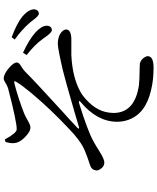

<svg xmlns="http://www.w3.org/2000/svg" viewBox="74 -874 852 1040"><g transform="rotate(-90 500.0 -354.0)"><path d="M251 -750 264.6 -753.9Q298.8 -690.4 319.3 -689.5Q358.4 -688.5 542 -736.3Q555.7 -740.2 579.1 -754.9Q587.9 -759.8 594.7 -759.8Q620.1 -759.8 655.3 -728.5Q680.7 -706.1 681.6 -689.5Q681.6 -676.8 663.1 -667Q642.6 -654.3 631.8 -643.6Q580.1 -591.8 422.9 -448.2Q369.1 -400.4 326.2 -359.4Q321.3 -354.5 326.2 -351.6Q328.1 -351.6 329.1 -351.6Q357.4 -359.4 421.9 -378.9Q593.8 -428.7 642.6 -440.4Q757.8 -466.8 782.2 -466.8Q829.1 -466.8 852.5 -440.4Q860.4 -430.7 860.4 -420.9Q858.4 -394.5 808.6 -393.6H721.7Q600.6 -387.7 523.4 -344.7Q510.7 -337.9 502 -331.1Q419.9 -267.6 410.2 -190.4Q408.2 -175.8 408.2 -161.1Q411.1 -48.8 559.6 -27.3Q581.1 -24.4 654.3 -23.4Q667 -23.4 674.8 -22.5Q697.3 -17.6 710.9 4.9Q715.8 13.7 715.8 21.5Q713.9 51.8 653.3 51.8Q585.9 51.8 531.2 38.1Q404.3 8.8 371.1 -84Q360.4 -113.3 360.4 -146.5Q361.3 -253.9 465.8 -341.8Q479.5 -353.5 466.8 -352.5Q463.9 -352.5 460.9 -351.6Q309.6 -304.7 253.9 -273.4Q230.5 -260.7 198.2 -240.2Q158.2 -214.8 139.6 -214.8Q117.2 -214.8 103.5 -237.3Q96.7 -247.1 96.7 -256.8Q98.6 -282.2 122.1 -291Q173.8 -307.6 208 -322.3Q260.7 -345.7 325.2 -409.2Q428.7 -505.9 518.6 -613.3Q559.6 -663.1 576.2 -691.4Q583 -702.1 577.1 -703.1Q573.2 -703.1 568.4 -702.1Q488.3 -681.6 403.3 -648.4Q385.7 -640.6 364.3 -627.9Q341.8 -615.2 329.1 -615.2Q305.7 -615.2 273.4 -648.4Q247.1 -675.8 245.1 -701.2Q242.2 -719.7 251 -750ZM805.7 -700.2 818.4 -716.8Q896.5 -687.5 932.6 -657.2Q969.7 -624 969.7 -594.7Q966.8 -570.3 945.3 -569.3Q934.6 -570.3 915 -595.7Q905.3 -609.4 898.4 -617.2Q858.4 -663.1 805.7 -700.2ZM721.7 -635.7 734.4 -655.3Q803.7 -624 845.7 -586.9Q880.9 -553.7 880.9 -525.4Q878.9 -500 856.4 -499Q844.7 -499 822.3 -530.3Q813.5 -543 809.6 -547.9Q776.4 -593.8 721.7 -635.7Z"/></g></svg>

Font: GenYoMin JP Regular
Style: Regular
Weight: 400
Version: Version 1.001;PS 1;hotconv 16.6.51;makeotf.lib2.5.65220 DEVE